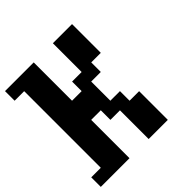

<svg xmlns="http://www.w3.org/2000/svg" viewBox="-199 -929 1090 1090"><g transform="rotate(-45 346.0 -384.5)"><path d="M0 0V-76.7H76.7V-691.9H0V-769H230.5V-461.4H307.6V-538.1H384.3V-769H538.1V-538.1H461.4V-461.4H384.3V-307.6H461.4V-230.5H538.1V0H384.3V-230.5H307.6V-307.6H230.5V0Z"/></g></svg>

Font: Good Old DOS
Style: Regular
Weight: 400
Designer: Vasily Draigo
Foundry: Vasily Draigo
Version: 1.0